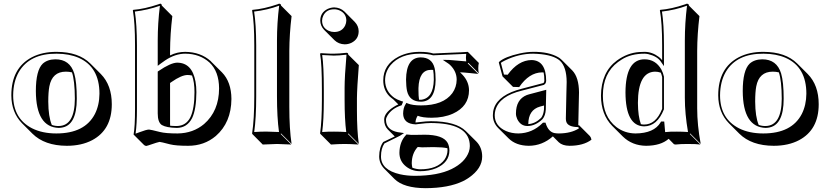

<svg xmlns="http://www.w3.org/2000/svg" viewBox="-20 -718 4465 1033"><path d="M41 -205.1Q41 -352.1 151.9 -410.2Q209 -439.5 285.2 -439Q403.3 -438.5 465.8 -376.5L522.5 -319.8Q581.5 -259.8 581.5 -157.2Q581.5 -20 476.1 36.1Q418.5 66.4 339.4 66.4Q219.7 65.9 154.3 1L98.1 -55.2Q41.5 -113.3 41 -205.1ZM334.5 -332.5Q260.7 -332.5 245.6 -253.4Q239.7 -223.1 239.7 -171.4Q240.2 -89.8 258.8 -45.9Q275.9 -39.6 296.9 -40Q382.3 -42.5 382.8 -187Q382.3 -284.7 367.2 -328.6Q352.1 -332.5 334.5 -332.5ZM277.8 -398.9Q356 -398.9 379.4 -322.8Q393.1 -276.4 393.1 -187Q393.1 -41 308.6 -30.8Q302.2 -30.3 296.9 -29.8Q173.8 -33.2 172.9 -228Q172.9 -339.8 210 -375.5Q235.4 -398.4 277.8 -398.9ZM50.8 -205.1Q50.8 -80.1 152.3 -27.8Q207.5 0 283.2 0Q436.5 0 490.7 -105Q514.6 -152.3 515.1 -213.9Q515.1 -357.9 402.8 -407.2Q353 -428.7 285.2 -429.2Q140.1 -430.2 81.5 -331.1Q51.3 -278.3 50.8 -205.1Z M1013.2 -311.5Q1001.5 -314.5 989.3 -314.5Q956.5 -314.5 902.8 -276.9Q898.4 -273.9 895 -271.5V-51.3Q895 -44.9 895.5 -41.5Q910.6 -40 931.6 -40Q981.4 -41.5 1004.4 -87.4Q1026.4 -133.3 1026.4 -222.2Q1026.4 -276.4 1013.2 -311.5ZM895 -419.9Q933.1 -439 976.6 -439Q1059.6 -438 1113.8 -389.2Q1116.2 -386.7 1117.7 -384.8L1174.3 -328.6Q1224.6 -276.9 1225.1 -185.5Q1224.1 -58.6 1141.1 13.7Q1078.6 66.4 992.2 66.4Q926.3 66.4 895 58.6Q844.7 45.4 838.4 45.4Q833 45.4 777.3 64.5Q769.5 66.9 766.1 67.4Q759.3 65.4 755.4 62.5L698.7 5.9Q706.5 -35.6 706.5 -133.8V-474.1Q706.5 -595.7 694.8 -662.1L696.8 -665Q756.8 -669.4 832 -694.8Q837.9 -696.8 841.8 -698.2Q846.2 -697.8 848.1 -695.8Q850.1 -692.4 850.6 -688L907.2 -631.3Q895.5 -535.2 895 -443.4ZM828.6 -500Q828.6 -592.8 840.3 -687Q774.9 -664.1 705.6 -655.8Q716.3 -587.4 716.8 -474.1V-133.8Q716.8 -52.2 709.5 1Q713.4 0 728.5 -5.9Q768.6 -21 781.7 -21Q791 -20.5 840.8 -7.8Q871.6 0 935.5 0Q1019 -1 1078.1 -50.8Q1158.2 -120.6 1158.7 -242.2Q1158.2 -334 1106.9 -381.8Q1054.7 -428.7 976.6 -429.2Q922.9 -429.2 868.7 -393.1Q856.9 -385.3 844.7 -376L828.6 -363.8ZM850.6 -45.4Q828.6 -60.1 828.6 -107.9V-333L833 -335.9Q897.5 -379.9 932.6 -380.9Q1013.2 -380.9 1031.7 -279.8Q1036.6 -252.9 1036.6 -222.2Q1036.1 -130.4 1013.7 -83Q986.8 -30.3 931.6 -29.8Q875.5 -30.8 850.6 -45.4Z M1348.1 -200.2V-474.1Q1348.1 -595.7 1336.4 -662.1L1338.4 -665Q1397.9 -669.4 1472.7 -694.8Q1478 -696.8 1481.4 -698.2Q1486.8 -697.8 1489.7 -695.3Q1492.2 -691.9 1492.2 -688L1548.8 -631.3Q1537.1 -535.2 1536.6 -443.4V-143.6Q1536.6 -23.9 1548.8 56.6L1492.2 0L1490.2 2.9L1546.9 59.6Q1545.4 59.6 1470.7 56.6L1393.6 59.6L1337.4 2.9L1336.4 0Q1348.1 -76.7 1348.1 -200.2ZM1358.4 -200.2Q1358.4 -83 1347.7 -7.8Q1386.2 -10.3 1414.1 -10Q1441.9 -9.8 1481 -7.8Q1470.2 -87.4 1470.2 -200.2V-500Q1470.2 -593.3 1481.9 -687.5Q1418.9 -664.1 1347.2 -655.8Q1357.9 -587.4 1358.4 -474.1Z M1703.1 -606.9Q1703.1 -650.4 1742.7 -669.9Q1759.8 -677.7 1777.8 -678.2Q1810.5 -677.2 1833 -656.2L1889.2 -599.6Q1909.2 -578.6 1909.7 -550.3Q1909.7 -506.8 1870.1 -487.3Q1853 -479.5 1834.5 -479.5Q1801.8 -480.5 1779.8 -501.5L1723.1 -558.1Q1703.6 -579.1 1703.1 -606.9ZM1711.9 -234.9Q1711.9 -374 1702.1 -428.2L1705.1 -432.1Q1711.9 -432.1 1729.5 -430.7Q1760.3 -428.7 1775.9 -429.2Q1802.2 -429.2 1845.2 -434.1Q1849.6 -433.6 1851.6 -431.6Q1853.5 -428.2 1854 -423.8L1910.6 -367.7Q1900.9 -245.1 1900.4 -189.5V-123.5Q1900.4 -14.6 1910.6 56.6L1854 0L1852.1 2.9L1908.7 59.6Q1862.8 56.6 1834.5 56.6Q1804.2 56.6 1760.7 59.6L1704.1 2.9L1702.1 0Q1711.9 -68.4 1711.9 -180.2ZM1722.2 -234.9V-180.2Q1722.2 -72.3 1713.4 -7.8Q1747.6 -10.3 1777.8 -9.8Q1809.1 -9.8 1842.8 -7.8Q1834 -76.7 1834 -180.2V-246.1Q1834 -304.7 1844.2 -423.8Q1802.2 -418.9 1775.9 -418.9Q1766.1 -418.9 1713.4 -421.9Q1722.2 -364.3 1722.2 -234.9ZM1712.9 -606.9Q1712.9 -568.8 1748.5 -552.2Q1762.7 -545.9 1777.8 -545.9Q1819.8 -545.9 1836.9 -580.6Q1842.8 -593.3 1843.3 -606.9Q1843.3 -645 1807.6 -661.6Q1793.5 -668 1777.8 -668Q1735.8 -668 1719.2 -633.3Q1712.9 -620.1 1712.9 -606.9Z M2503.4 -232.4Q2503.4 -146 2416.5 -106.4Q2367.2 -84.5 2302.2 -84.5Q2252.9 -84.5 2227.1 -95.2Q2216.3 -78.1 2215.3 -59.1H2216.8Q2219.2 -59.1 2222.2 -59.6Q2229 -60.5 2235.8 -61Q2274.4 -65.9 2298.8 -65.9Q2433.1 -65.4 2486.3 -12.7L2543 43.5Q2574.2 75.7 2574.2 124.5Q2574.2 188.5 2502.4 238.3Q2486.8 249 2470.7 256.8Q2393.6 293.9 2269.5 294.4Q2152.3 293.9 2102.5 245.1L2046.4 188.5Q2020.5 161.1 2020 124Q2020.5 74.2 2042 45.9Q2043.9 44.9 2104 16.1L2065.9 -22Q2046.9 -42 2046.9 -74.2Q2046.9 -109.4 2096.2 -141.6Q2109.9 -150.4 2123 -156.2L2096.2 -183.1Q2083.5 -192.4 2074.7 -200.7Q2042 -234.9 2042 -285.2Q2042 -370.1 2124 -413.1Q2174.3 -439 2238.8 -439Q2283.2 -439 2311 -430.2Q2341.8 -431.6 2397.9 -434.1Q2469.2 -436.5 2496.6 -439L2500 -436L2556.2 -379.4Q2553.2 -365.7 2553.2 -350.6Q2553.2 -336.4 2556.2 -323.2L2500 -379.9L2496.6 -377L2553.2 -320.3Q2539.1 -321.3 2510.3 -324.7Q2471.7 -328.6 2455.1 -329.1L2467.3 -316.9Q2502.9 -279.8 2503.4 -232.4ZM2227.5 72.8Q2195.8 106.9 2195.3 160.6Q2195.8 173.8 2198.7 184.6Q2220.7 192.4 2240.7 192.9Q2333.5 192.9 2371.6 140.6Q2387.2 117.7 2387.7 90.8Q2387.7 84.5 2387.2 79.6Q2362.3 73.7 2320.3 73.7Q2314.9 73.7 2297.9 73.7Q2267.6 74.2 2250.5 74.7Q2242.2 74.7 2227.5 72.8ZM2234.4 -181.6Q2240.2 -181.2 2245.6 -181.2Q2311.5 -189 2314 -288.1Q2314 -322.3 2310.5 -341.8Q2304.7 -342.3 2299.3 -342.3Q2234.4 -342.3 2231.4 -244.1Q2231.4 -238.3 2231.4 -233.4Q2231.4 -200.7 2234.4 -181.6ZM2163.6 9.3 2167 5.4 2171.9 5.9Q2187.5 7.8 2193.8 7.8Q2210.9 7.8 2240.7 7.3Q2257.8 6.8 2263.7 6.8Q2363.8 6.8 2388.2 50.3Q2397.5 67.9 2397.9 90.8Q2397.9 156.2 2326.7 187Q2288.1 203.1 2240.7 203.1Q2189.9 203.1 2155.8 169.9Q2128.9 143.1 2128.9 104Q2129.9 44.9 2163.6 9.3ZM2323.7 -288.1Q2322.3 -172.4 2245.6 -170.9Q2183.1 -170.9 2169.9 -229Q2165 -252.4 2164.6 -290Q2166 -407.7 2242.7 -409.2Q2304.7 -409.2 2318.4 -351.1Q2323.7 -326.7 2323.7 -288.1ZM2437 -289.1Q2437 -333.5 2402.8 -367.2Q2396.5 -373.5 2390.1 -377.4L2362.3 -396L2396 -395.5Q2397.9 -395.5 2488.3 -387.7Q2486.8 -398.4 2486.8 -407.2Q2486.8 -418 2488.3 -428.2Q2462.9 -426.3 2398.4 -424.3Q2341.8 -422.4 2311.5 -420.4H2310.1L2308.1 -420.9Q2281.7 -428.7 2238.8 -429.2Q2134.3 -429.2 2082 -368.2Q2051.8 -332 2051.8 -285.2Q2052.7 -226.1 2102.1 -191.4Q2114.7 -182.6 2138.7 -174.3L2148.9 -171.4L2141.1 -151.9L2137.2 -150.4Q2088.9 -134.3 2065.4 -97.7Q2057.1 -84.5 2056.6 -74.2Q2056.6 -19 2120.6 -6.8Q2124.5 -6.3 2127.4 -5.9L2153.8 -2L2131.3 12.7Q2128.9 14.2 2064 45.9Q2054.7 50.3 2048.3 53.7Q2029.8 80.6 2029.8 124Q2029.8 196.3 2132.3 219.7Q2169.4 228 2212.9 228Q2335.9 227.5 2409.7 191.4Q2481.9 155.8 2502.4 99.1Q2507.8 83 2507.8 67.9Q2507.8 -49.3 2319.3 -55.7Q2309.1 -56.2 2298.8 -56.2Q2274.4 -56.2 2237.3 -51.3H2236.3Q2229.5 -50.8 2224.1 -49.8Q2219.2 -49.3 2216.8 -48.8Q2149.9 -51.3 2148.9 -106.9Q2149.4 -137.7 2162.1 -157.2L2166.5 -164.6L2174.3 -161.1Q2199.7 -150.9 2245.6 -150.9Q2364.7 -150.9 2413.6 -216.8Q2436.5 -249 2437 -289.1Z M2822.3 -50.3Q2859.9 -52.7 2891.6 -84Q2903.8 -100.1 2906.7 -128.9L2907.2 -150.4L2885.3 -144.5Q2822.8 -127 2822.3 -50.3ZM2904.8 -328.1Q2899.9 -328.6 2896 -328.6Q2826.7 -327.6 2773.4 -249.5L2740.2 -250.5L2683.6 -307.1L2663.6 -381.8L2666.5 -386.2Q2696.8 -412.6 2775.4 -430.2Q2815.4 -439 2848.6 -439Q2931.6 -439.9 2983.4 -410.2Q2992.7 -404.8 2998.5 -398.9Q3001 -396.5 3002.9 -395L3059.1 -338.9Q3094.7 -301.8 3095.2 -220.2Q3095.2 -215.8 3093.8 -159.7Q3091.8 -72.8 3091.3 -43.9H3095.7L3097.2 -42.5L3153.8 14.2Q3160.2 21.5 3162.1 33.7Q3118.7 66.4 3043.5 66.4Q3005.9 65.9 2986.3 47.4L2954.6 15.6Q2897.9 65.9 2825.2 66.4Q2756.3 65.9 2716.3 26.4L2659.7 -29.8Q2631.8 -58.6 2631.8 -98.1Q2631.8 -180.2 2732.4 -222.7Q2757.3 -232.9 2785.6 -240.2L2902.8 -271Q2908.2 -274.4 2908.7 -283.2Q2908.7 -309.6 2904.8 -328.1ZM2908.7 -44.9Q2907.7 -47.4 2907.7 -47.9H2905.8ZM3024.4 -80.1Q3024.4 -98.1 3027.3 -217.8Q3028.8 -272.5 3028.8 -276.9Q3028.3 -358.4 2992.2 -391.6Q2957.5 -422.4 2871.6 -428.2Q2858.9 -429.2 2848.6 -429.2Q2772.5 -429.2 2697.8 -393.1Q2682.6 -385.7 2674.8 -379.9L2691.4 -316.9L2711.4 -315.9Q2768.1 -394 2839.8 -395Q2918 -393.1 2918.5 -283.2Q2917.5 -266.6 2905.8 -261.7V-261.2L2788.1 -230.5Q2667 -201.2 2645.5 -126Q2641.6 -111.8 2641.6 -98.1Q2641.6 -40.5 2702.1 -13.2Q2732.9 0 2768.6 0Q2843.8 -1 2898.4 -55.2L2901.4 -58.1H2915L2917 -51.3Q2931.2 -9.8 2961.4 -2.4Q2972.2 0 2986.8 0Q3053.2 -0.5 3094.7 -27.3Q3093.3 -31.2 3091.3 -34.2Q3036.1 -34.7 3026.9 -62.5Q3024.4 -70.8 3024.4 -80.1ZM2918.9 -234.9 2916.5 -128.9Q2914.6 -96.2 2898.9 -77.1Q2861.3 -40.5 2817.9 -40Q2780.8 -40 2762.7 -77.6Q2755.9 -92.8 2755.9 -106.9Q2755.9 -183.1 2814 -206.5Q2820.3 -209 2826.2 -210.4Z M3542.5 -132.8V-303.2Q3539.6 -316.4 3535.2 -327.1Q3519.5 -332.5 3503.9 -332.5Q3412.6 -330.1 3412.1 -164.6Q3412.6 -92.3 3428.2 -49.8Q3437 -47.9 3445.3 -47.9Q3508.3 -47.9 3541 -128.9Q3542 -131.3 3542.5 -132.8ZM3577.6 28.8Q3535.6 65.9 3456.1 66.4Q3380.9 65.4 3330.6 16.1L3273.9 -40.5Q3213.9 -101.6 3213.4 -203.1Q3214.4 -330.1 3299.3 -392.6Q3356 -433.6 3419.4 -438Q3433.6 -439 3448.2 -439Q3488.8 -439 3525.4 -411.1Q3530.8 -406.7 3534.7 -402.8Q3539.6 -397.9 3542.5 -394V-474.1Q3542.5 -595.7 3530.3 -662.1L3532.2 -665Q3591.8 -669.4 3666.5 -694.8Q3671.9 -696.8 3675.3 -698.2Q3680.7 -697.8 3684.1 -695.3Q3686.5 -691.9 3686.5 -688L3743.2 -631.3Q3731.4 -535.2 3731 -443.4V-135.3Q3731 -44.9 3750 56.6L3693.4 0L3691.4 2.9L3748 59.6Q3728.5 56.6 3678.7 56.6Q3639.6 56.6 3615.2 59.6Q3608.9 59.1 3606.4 58.1ZM3544.4 -51.8V-54.2H3542.5ZM3533.7 -59.1 3536.6 -64H3553.7L3558.6 -7.3Q3585 -10.3 3622.1 -9.8Q3653.3 -9.8 3681.6 -7.8Q3664.6 -106.4 3664.6 -191.9V-500Q3664.6 -593.3 3676.3 -687.5Q3613.3 -664.1 3541.5 -655.8Q3552.2 -587.4 3552.2 -474.1V-362.3L3534.2 -388.2Q3514.6 -415.5 3467.8 -426.8Q3456.5 -429.2 3448.2 -429.2Q3374.5 -429.2 3325.2 -397.9Q3315.4 -391.6 3305.2 -384.3Q3223.6 -324.2 3223.6 -203.1Q3223.6 -90.8 3295.9 -34.7Q3340.8 -0.5 3399.4 0Q3499 -1 3533.7 -59.1ZM3552.2 -131.3 3551.8 -129.4Q3515.6 -38.6 3445.3 -38.1Q3345.7 -40 3345.2 -221.2Q3346.2 -398.4 3447.3 -398.9Q3506.8 -398.9 3538.1 -344.2Q3547.9 -325.7 3552.2 -305.2V-304.2Z M3844.2 -205.1Q3844.2 -352.1 3955.1 -410.2Q4012.2 -439.5 4088.4 -439Q4206.5 -438.5 4269 -376.5L4325.7 -319.8Q4384.8 -259.8 4384.8 -157.2Q4384.8 -20 4279.3 36.1Q4221.7 66.4 4142.6 66.4Q4022.9 65.9 3957.5 1L3901.4 -55.2Q3844.7 -113.3 3844.2 -205.1ZM4137.7 -332.5Q4064 -332.5 4048.8 -253.4Q4043 -223.1 4043 -171.4Q4043.5 -89.8 4062 -45.9Q4079.1 -39.6 4100.1 -40Q4185.5 -42.5 4186 -187Q4185.5 -284.7 4170.4 -328.6Q4155.3 -332.5 4137.7 -332.5ZM4081.1 -398.9Q4159.2 -398.9 4182.6 -322.8Q4196.3 -276.4 4196.3 -187Q4196.3 -41 4111.8 -30.8Q4105.5 -30.3 4100.1 -29.8Q3977.1 -33.2 3976.1 -228Q3976.1 -339.8 4013.2 -375.5Q4038.6 -398.4 4081.1 -398.9ZM3854 -205.1Q3854 -80.1 3955.6 -27.8Q4010.7 0 4086.4 0Q4239.7 0 4293.9 -105Q4317.9 -152.3 4318.4 -213.9Q4318.4 -357.9 4206.1 -407.2Q4156.2 -428.7 4088.4 -429.2Q3943.4 -430.2 3884.8 -331.1Q3854.5 -278.3 3854 -205.1Z"/></svg>

Font: Linux Biolinum Shadow O
Style: Bold
Weight: 700
Designer: Philipp H. Poll
Foundry: Philipp H. Poll
Version: Version 0.9.2